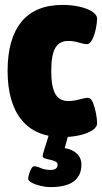

<svg xmlns="http://www.w3.org/2000/svg" viewBox="-20 -551 416 783"><path d="M235 8Q125 8 68 -62Q11 -132 11 -262Q11 -393 67.5 -462Q124 -531 235 -531Q271 -531 303 -524Q335 -517 355.5 -504Q376 -491 376 -474Q376 -459 371 -434.5Q366 -410 356.5 -390.5Q347 -371 335 -371Q322 -371 301.5 -377.5Q281 -384 258 -384Q222 -384 205.5 -355.5Q189 -327 189 -262Q189 -197 205.5 -168Q222 -139 258 -139Q281 -139 303.5 -145.5Q326 -152 339 -152Q351 -152 359 -132.5Q367 -113 371.5 -88.5Q376 -64 376 -49Q376 -32 355.5 -19Q335 -6 303 1Q271 8 235 8ZM186 212Q167 212 145.5 207Q124 202 109.5 194Q95 186 95 178Q95 171 98.5 159Q102 147 107.5 137Q113 127 119 127Q130 127 146.5 134.5Q163 142 186 142Q215 142 215 121Q215 112 206 107.5Q197 103 184.5 100.5Q172 98 163 95Q154 92 154 85Q154 82 155.5 76Q157 70 163 51Q169 32 182 -10H261L244 53Q275 58 293.5 75.5Q312 93 312 120Q312 212 186 212Z"/></svg>

Font: Asap Condensed Black
Style: Regular
Weight: 900
Width: 3
Designer: Pablo Cosgaya
Foundry: Omnibus-Type
Version: Version 3.001; ttfautohint (v1.8.4.7-5d5b)